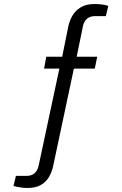

<svg xmlns="http://www.w3.org/2000/svg" viewBox="-20 -751 604 954"><path d="M117 183Q103 183 90 181.5Q77 180 65.5 177.5Q54 175 47 173L59 123H111Q137 123 152 109.5Q167 96 172 72L275 -410H199L210 -469H289L319 -618Q325 -647 339.5 -672.5Q354 -698 381 -714.5Q408 -731 450 -731Q463 -731 475.5 -730Q488 -729 499 -727Q510 -725 518 -721L506 -671H453Q428 -671 412.5 -658Q397 -645 392 -620L361 -469H463L451 -410H347L245 70Q239 101 224.5 126.5Q210 152 184 167.5Q158 183 117 183Z"/></svg>

Font: Archivo SemiBold Light
Style: Regular
Weight: 300
Version: Version 2.001